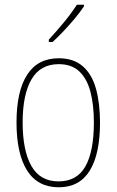

<svg xmlns="http://www.w3.org/2000/svg" viewBox="-20 -784 495 814"><path d="M404 -264Q404 -131 360.5 -60.5Q317 10 229 10Q140 10 95 -61Q50 -132 50 -265Q50 -397 95 -467Q140 -537 229 -537Q292 -537 331 -503Q370 -469 387 -407.5Q404 -346 404 -264ZM76 -265Q76 -146 113 -80.5Q150 -15 228 -15Q306 -15 342 -78.5Q378 -142 378 -265Q378 -339 363.5 -394.5Q349 -450 316.5 -481Q284 -512 229 -512Q151 -512 113.5 -447.5Q76 -383 76 -265ZM336 -757Q320 -733 297 -705.5Q274 -678 249.5 -652Q225 -626 203 -606H187V-616Q221 -653 251.5 -690Q282 -727 306 -764H336Z"/></svg>

Font: Noto Sans Devanagari UI Condensed Thin
Style: Regular
Weight: 100
Width: 3
Designer: Jelle Bosma - Monotype Design Team
Foundry: Monotype Imaging Inc.
Version: Version 2.004; ttfautohint (v1.8.4.7-5d5b)